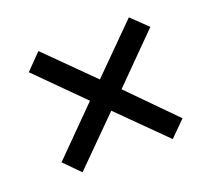

<svg xmlns="http://www.w3.org/2000/svg" viewBox="-75 -625 581 543"><g transform="rotate(-20 215.0 -353.5)"><path d="M361 -537 224 -400 88 -535 42 -488 177 -353 42 -217 88 -170 224 -306 360 -171 406 -217 272 -353 409 -491Z"/></g></svg>

Font: Noto Sans ExtraCondensed
Style: Italic
Weight: 400
Width: 2
Italic angle: -12°
Designer: Monotype Design Team
Foundry: Monotype Imaging Inc.
Version: Version 2.013